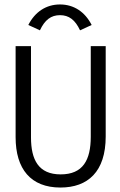

<svg xmlns="http://www.w3.org/2000/svg" viewBox="-20 -830 540 861"><path d="M159 -694C181 -741 209 -762 249 -762C289 -762 317 -741 339 -694L391 -718C361 -777 311 -810 249 -810C187 -810 137 -777 107 -718ZM251 11C374 11 454 -60 454 -218V-623H387V-217C387 -112 352 -48 252 -48C153 -48 119 -113 119 -214V-623H50V-215C50 -72 118 11 251 11Z"/></svg>

Font: Inconsolata
Style: Regular
Weight: 400
Monospace: yes
Designer: Raph Levien, Cyreal, Brenton Simpson
Foundry: Raph Levien, Cyreal, Google
Version: Version 3.100